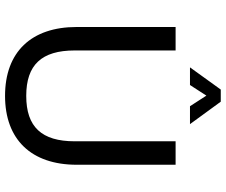

<svg xmlns="http://www.w3.org/2000/svg" viewBox="-87 -799 895 761"><g transform="rotate(90 360.5 -418.5)"><path d="M359 -789 401 -724H472L383 -846H335L247 -724H317L359 -789ZM540 -667V-267C540 -136 483 -75 360 -75C237 -75 180 -136 180 -267V-667H87V-275C87 -95 186 9 360 9C533 9 633 -95 633 -275V-667H540Z"/></g></svg>

Font: Maven Pro
Style: Medium
Weight: 500
Designer: Joe Prince
Foundry: Joe Prince
Version: Version 1.003